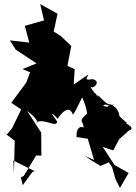

<svg xmlns="http://www.w3.org/2000/svg" viewBox="-41 -881 672 951"><path d="M62 -2 77 -10 138 -111 164 -110 163 -225 152 -241 93 -332C151 -289 148 -267 138 -275C180 -297 239 -245 242 -279C211 -322 206 -334 247 -291C238 -289 299 -379 320 -313C338 -332 375 -429 381 -417C339 -421 384 -388 390 -318C338 -270 378 -295 373 -230C399 -244 335 -284 338 -201C347 -206 441 -175 388 -213L425 -88L380 -109L411 -87L457 -59L498 -77L514 -53L531 6L553 50L596 -24L526 -64L468 -153L520 -136L549 -191L597 -234C642 -248 558 -279 589 -271C539 -313 555 -304 550 -309C542 -374 466 -349 532 -363C473 -354 475 -398 413 -429C468 -408 442 -372 427 -359C469 -331 446 -393 540 -341C478 -394 517 -335 469 -358C498 -371 444 -384 404 -456C416 -430 467 -480 416 -489C367 -479 397 -502 395 -511L324 -462L329 -538L293 -555L312 -653L262 -701L225 -725L244 -813L158 -861L177 -780L82 -753L104 -670L8 -681L37 -635L140 -567L70 -539L108 -523L89 -472L15 -372L70 -335L76 -364L19 -246L-7 -215L-21 -224L32 -184L28 -23L25 -86L131 -33L119 -29L72 36Z"/></svg>

Font: Hussar Lance
Style: Regular
Weight: 700
Foundry: Cannot Into Space Fonts, PlusOne Fonts
Version: Version 2.27